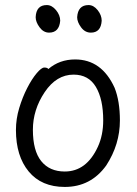

<svg xmlns="http://www.w3.org/2000/svg" viewBox="-20 -721 540 759"><path d="M236 18Q144 18 93.5 -43Q43 -104 43 -207Q43 -251 56 -294Q69 -337 87.5 -373Q106 -409 125 -431.5Q144 -454 155 -454Q168 -454 171 -448Q215 -486 277 -486Q382 -486 433 -374Q454 -321 454 -245Q454 -150 400 -67Q339 18 236 18ZM236 -43Q322 -43 367 -141Q388 -187 388 -245Q388 -329 359 -377.5Q330 -426 271 -426Q203 -426 156.5 -356.5Q110 -287 110 -208Q110 -125 143 -84Q176 -43 236 -43ZM174 -592Q152 -592 136.5 -613Q121 -634 121 -653Q123 -701 165 -701Q185 -701 201.5 -681Q218 -661 218 -639Q214 -592 174 -592ZM339 -592Q316 -592 300.5 -613Q285 -634 285 -653Q288 -701 330 -701Q350 -701 366 -681Q382 -661 382 -639Q379 -592 339 -592Z"/></svg>

Font: LXGW WenKai Mono TC
Style: Regular
Weight: 400
Designer: LXGW / Fontworks Inc.
Foundry: LXGW / Fontworks Inc.
Version: Version 1.330